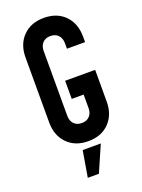

<svg xmlns="http://www.w3.org/2000/svg" viewBox="-180 -845 847 1145"><g transform="rotate(-20 244.0 -273.0)"><path d="M249.5 16Q166.5 16 116.8 -35Q67 -86 67 -169V-581Q67 -664.5 116.8 -715.2Q166.5 -766 249.5 -766Q333 -766 382.5 -715.2Q432 -664.5 432 -581V-546H317V-581Q317 -612.5 299 -631.8Q281 -651 249.5 -651Q218 -651 200 -631.8Q182 -612.5 182 -581V-169Q182 -137.5 200 -118.2Q218 -99 249.5 -99Q281 -99 299 -118.2Q317 -137.5 317 -169V-255H241.5V-370H432V-169Q432 -86 382.5 -35Q333 16 249.5 16ZM170.5 220 198.5 54H313.5L241 220Z"/></g></svg>

Font: Mohave Light SemiBold
Style: Regular
Weight: 600
Version: Version 2.003